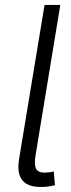

<svg xmlns="http://www.w3.org/2000/svg" viewBox="-20 -747 286 770"><path d="M56.5 -109 158.7 -727.3H221.9L122.5 -123.9Q116.5 -86.3 124.6 -70.5Q132.8 -54.7 157.3 -54.7Q166.5 -54.7 176.5 -55.8Q186.4 -56.8 195.7 -59.7L200.3 -4.3Q192.5 -2.1 180 0Q167.6 2.1 154.8 2.5Q152 2.8 149 2.8Q146 2.8 143.1 2.8Q90.6 2.8 68.9 -25Q47.2 -52.9 56.5 -109Z"/></svg>

Font: Inter P Light
Style: Italic
Weight: 300
Italic angle: 9.39999°
Designer: Rasmus Andersson
Foundry: rsms
Version: Version 3.018;git-588b23468